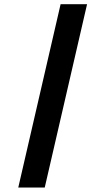

<svg xmlns="http://www.w3.org/2000/svg" viewBox="-20 -872 421 885"><path d="M186.2 -7.5 381.3 -852.5H259.3L64.2 -7.5Z"/></svg>

Font: Stormning
Style: LightObl
Weight: 400
Designer: Robert Jablonski, Mew Too
Foundry: Cannot Into Space Fonts
Version: Version 0.90